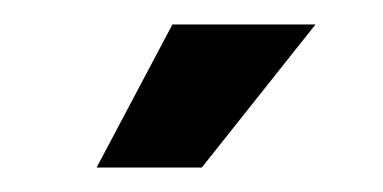

<svg xmlns="http://www.w3.org/2000/svg" viewBox="-20 -693 313 157"><path d="M59 -556H145L238 -673H121Z"/></svg>

Font: Maven Pro
Style: Black
Weight: 900
Designer: Joe Prince
Foundry: Joe Prince
Version: Version 1.003